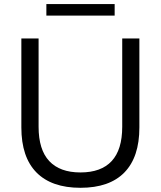

<svg xmlns="http://www.w3.org/2000/svg" viewBox="-20 -889 768 918"><path d="M364.7 8.9Q226.6 8.9 154.3 -64.4Q82.1 -137.8 82.1 -279.5V-705H164.5V-283.1Q164.5 -173.3 215.4 -118.9Q266.3 -64.5 364.7 -64.5Q463.6 -64.5 514 -118.9Q564.4 -173.3 564.4 -283.1V-705H646.4V-279.5Q646.4 -137.8 574.8 -64.4Q503.3 8.9 364.7 8.9ZM201.7 -814.5V-869.4H528.2V-814.5Z"/></svg>

Font: Nunito Sans 12pt ExtraLight
Style: Regular
Weight: 200
Designer: Vernon Adams
Foundry: Vernon Adams
Version: Version 3.101;gftools[0.9.27]